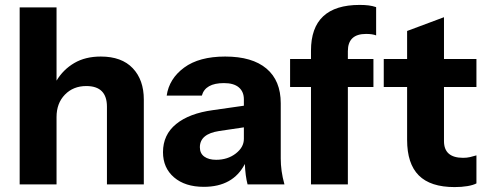

<svg xmlns="http://www.w3.org/2000/svg" viewBox="-20 -750 1988 781"><path d="M60 0V-720H210V-422Q237 -467 282 -493.5Q327 -520 390 -520Q475 -520 520 -472.5Q565 -425 565 -345V0H415V-316Q415 -400 331 -400Q278 -400 244 -365Q210 -330 210 -274V0Z M809 10Q733 10 688 -28.5Q643 -67 643 -131Q643 -202 696.5 -245.5Q750 -289 846 -302L972 -320V-346Q972 -377 951.5 -394.5Q931 -412 891 -412Q815 -412 801 -361H658Q668 -430 729 -475Q790 -520 896 -520Q1006 -520 1064 -471Q1122 -422 1122 -330V-105Q1122 -80 1125.5 -54.5Q1129 -29 1137 0H987Q978 -34 976 -83Q928 10 809 10ZM793 -151Q793 -126 811 -113Q829 -100 859 -100Q906 -100 939 -125.5Q972 -151 972 -185V-232L871 -217Q793 -205 793 -151Z M1245 0V-396H1160V-510H1245V-544Q1245 -730 1443 -730Q1464 -730 1479.5 -728Q1495 -726 1510 -721V-606Q1495 -612 1469 -612Q1395 -612 1395 -542V-510H1499V-396H1395V0Z M1829 11Q1731 11 1683.5 -36.5Q1636 -84 1636 -181V-396H1541V-510H1636V-624L1786 -680V-510H1918V-396H1786V-176Q1786 -108 1864 -108Q1879 -108 1892 -111Q1905 -114 1918 -118V-4Q1905 3 1881.5 7Q1858 11 1829 11Z"/></svg>

Font: Instrument Sans
Style: Bold
Weight: 700
Designer: Rodrigo Fuenzalida
Foundry: fragTYPE
Version: Version 1.000; ttfautohint (v1.8.4.7-5d5b);gftools[0.9.28]